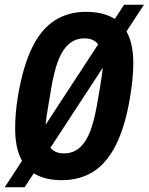

<svg xmlns="http://www.w3.org/2000/svg" viewBox="-30 -749 628 811"><path d="M231 12Q165 12 121.5 -12Q78 -36 56 -84Q34 -132 34 -207Q34 -239 37 -274.5Q40 -310 47 -350Q68 -471 106 -548.5Q144 -626 201 -662.5Q258 -699 333 -699Q399 -699 443.5 -675.5Q488 -652 510.5 -604Q533 -556 533 -482Q533 -451 529.5 -414Q526 -377 519 -336Q499 -216 460.5 -138.5Q422 -61 365 -24.5Q308 12 231 12ZM240 -101Q268 -101 290 -113.5Q312 -126 328.5 -150.5Q345 -175 357 -211.5Q369 -248 378 -297Q387 -345 392 -377Q397 -409 400 -429Q403 -449 404 -461.5Q405 -474 405 -483Q405 -518 396.5 -540.5Q388 -563 371 -575Q354 -587 327 -587Q299 -587 277 -574.5Q255 -562 238.5 -537.5Q222 -513 210 -476.5Q198 -440 189 -391Q181 -343 175.5 -311Q170 -279 167 -259.5Q164 -240 163 -227.5Q162 -215 162 -205Q162 -171 170.5 -147.5Q179 -124 196.5 -112.5Q214 -101 240 -101ZM-10 42 494 -729H578L74 42Z"/></svg>

Font: Archivo ExtraCondensed
Style: Bold Italic
Weight: 700
Width: 2
Italic angle: -10°
Designer: Hector Gatti
Foundry: Omnibus-Type
Version: Version 2.001